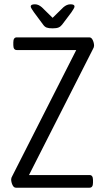

<svg xmlns="http://www.w3.org/2000/svg" viewBox="-20 -874 490 894"><path d="M54 0Q44 0 38 -13Q32 -26 32 -39Q32 -46 38 -56L335 -641H58Q42 -641 42 -664V-677Q42 -700 58 -700H396Q406 -700 412 -687Q418 -674 418 -661Q418 -654 412 -644L115 -59H397Q413 -59 413 -36V-23Q413 0 397 0ZM308 -854Q327 -854 327 -844Q327 -839 322 -831.5Q317 -824 312 -816L269 -759Q262 -750 252.5 -746Q243 -742 225 -742Q207 -742 197.5 -745.5Q188 -749 181 -759L138 -817Q133 -824 128 -832Q123 -840 123 -844Q123 -854 143 -854Q159 -854 175 -840L225 -791L275 -840Q291 -854 308 -854Z"/></svg>

Font: Asap Condensed Light
Style: Regular
Weight: 300
Width: 3
Designer: Pablo Cosgaya
Foundry: Omnibus-Type
Version: Version 3.001; ttfautohint (v1.8.4.7-5d5b)